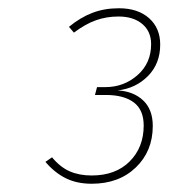

<svg xmlns="http://www.w3.org/2000/svg" viewBox="-20 -760 440 465"><path d="M368 -652Q368 -606 338.5 -576Q309 -546 265 -541Q303 -539 326.5 -517Q350 -495 350 -455Q350 -394 309 -354.5Q268 -315 202 -315Q166 -315 139 -328.5Q112 -342 90 -368L106 -379Q126 -355 149 -345Q172 -335 202 -335Q260 -335 294 -369Q328 -403 328 -456Q328 -494 304 -512Q280 -530 236 -530H210L215 -549H235Q280 -549 313 -578Q346 -607 346 -653Q346 -684 324.5 -702Q303 -720 267 -720Q238 -720 212.5 -711Q187 -702 159 -681L147 -695Q175 -718 204 -729Q233 -740 268 -740Q314 -740 341 -716Q368 -692 368 -652Z"/></svg>

Font: FiraGO Thin
Style: Italic
Weight: 100
Italic angle: -8°
Designer: bBox Type GmbH
Foundry: bBox Type GmbH
Version: Version 1.001